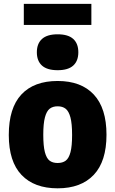

<svg xmlns="http://www.w3.org/2000/svg" viewBox="-20 -986 610 1016"><path d="M26.5 -271.5Q26.5 -414.5 93.2 -486Q160 -557.5 285 -557.5Q409.5 -557.5 476.5 -485.5Q543.5 -413.5 543.5 -273Q543.5 -132 476.2 -60.8Q409 10.5 285 10.5Q161.5 10.5 94 -60.2Q26.5 -131 26.5 -271.5ZM361.5 -271.5Q361.5 -331.5 352.8 -364.5Q344 -397.5 327.5 -410.5Q311 -423.5 285 -423.5Q259.5 -423.5 243 -410.8Q226.5 -398 217.8 -365Q209 -332 209 -273Q209 -213.5 217.5 -181Q226 -148.5 242.2 -136Q258.5 -123.5 285 -123.5Q311.5 -123.5 328 -136Q344.5 -148.5 353 -180.8Q361.5 -213 361.5 -271.5ZM175 -709.5Q175 -755 202.2 -779.8Q229.5 -804.5 285 -804.5Q340.5 -804.5 367.5 -780Q394.5 -755.5 394.5 -709.5Q394.5 -663.5 367.5 -639Q340.5 -614.5 285 -614.5Q229.5 -614.5 202.2 -639Q175 -663.5 175 -709.5ZM106 -854V-965.5H463.5V-854Z"/></svg>

Font: Encode Sans Semi Condensed ExBd
Style: Regular
Weight: 800
Width: 4
Designer: Multiple Designers
Foundry: Impallari Type
Version: Version 2.000